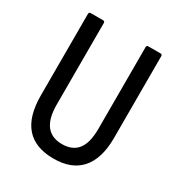

<svg xmlns="http://www.w3.org/2000/svg" viewBox="-159 -763 821 880"><g transform="rotate(30 251.0 -323.5)"><path d="M252 8Q57 8 57 -214V-645Q57 -655 67 -655H132Q141 -655 141 -645V-214Q141 -69 252 -69Q307 -69 334.5 -104Q362 -139 362 -214V-645Q362 -655 370 -655H436Q445 -655 445 -645V-213Q445 -104 396 -48Q347 8 252 8Z"/></g></svg>

Font: Sofia Sans Condensed Medium
Style: Regular
Weight: 500
Designer: Botio Nikoltchev, Ani Petrova
Foundry: lettersoup
Version: Version 4.101; ttfautohint (v1.8.4.7-5d5b)